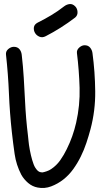

<svg xmlns="http://www.w3.org/2000/svg" viewBox="-20 -924 523 954"><path d="M39.1 -265.6Q28.3 -363.3 24.4 -459.5Q20.5 -555.7 9.8 -652.3Q7.8 -668.9 21 -680.2Q34.2 -691.4 48.8 -691.4Q66.4 -691.4 76.2 -680.2Q85.9 -668.9 87.9 -652.3Q94.7 -593.8 98.1 -536.6Q101.6 -479.5 104.5 -420.9Q108.4 -335.9 119.1 -249Q120.1 -238.3 121.6 -224.6Q123 -210.9 124 -204.1Q126 -190.4 128.4 -177.7Q130.9 -165 133.8 -152.3Q139.6 -127.9 147 -107.9Q154.3 -87.9 168.9 -74.2L177.7 -69.3Q185.5 -67.4 191.4 -67.4Q198.2 -68.4 211.4 -72.8Q224.6 -77.1 234.4 -84Q260.7 -101.6 279.3 -127.9Q297.9 -154.3 311.5 -182.6Q327.1 -213.9 338.9 -247.1Q350.6 -280.3 358.4 -314.5Q377.9 -400.4 375.5 -487.3Q373 -574.2 362.3 -660.2Q360.4 -675.8 373.5 -687.5Q386.7 -699.2 400.4 -699.2Q418 -699.2 427.7 -687.5Q437.5 -675.8 439.5 -660.2Q452.1 -566.4 453.1 -470.2Q454.1 -374 429.7 -282.2Q420.9 -249 409.2 -213.9Q397.5 -178.7 381.3 -146Q365.2 -113.3 343.8 -83.5Q322.3 -53.7 294.9 -32.2Q267.6 -10.7 234.4 2Q201.2 14.6 167 7.8Q140.6 2.9 119.6 -15.1Q98.6 -33.2 85.9 -55.7Q60.5 -104.5 52.7 -158.7Q44.9 -212.9 39.1 -265.6ZM298.8 -892.6Q311.5 -902.3 326.2 -903.8Q340.8 -905.3 353.5 -892.6Q364.3 -881.8 365.2 -864.7Q366.2 -847.7 353.5 -836.9Q283.2 -783.2 207 -744.1Q190.4 -735.4 175.8 -741.7Q161.1 -748 153.8 -760.7Q146.5 -773.4 148.4 -788.1Q150.4 -802.7 167 -811.5Q202.1 -829.1 234.9 -848.6Q267.6 -868.2 298.8 -892.6Z"/></svg>

Font: Schoolbell
Style: Regular
Weight: 400
Designer: Font Diner, Inc
Foundry: Font Diner, Inc
Version: Version 1.001